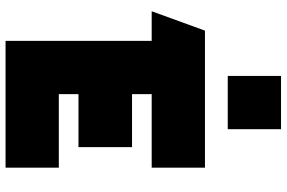

<svg xmlns="http://www.w3.org/2000/svg" viewBox="-186 -820 1007 674"><g transform="rotate(90 317.0 -483.5)"><path d="M88 -700H569V-513H311V-444H497V-256H311V-187H569V0H124V-513H20ZM434 -780H247V-967H434Z"/></g></svg>

Font: Clickuper
Style: Bold
Weight: 700
Designer: Denis Ignatov
Foundry: Denis Ignatov
Version: Version 1.10 April 16, 2021